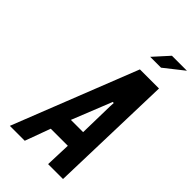

<svg xmlns="http://www.w3.org/2000/svg" viewBox="-276 -992 1070 1070"><g transform="rotate(45 259.0 -457.5)"><path d="M37.5 0H155L210 -150H344.5L339 0H456.5L478 -735H327.5ZM254.5 -264 338 -472.5 348.5 -499.5H357L355.5 -472.5L351 -264ZM318.5 -825H404L518 -915H400Z"/></g></svg>

Font: League Gothic SemiExpanded Italic
Style: Regular
Weight: 400
Width: 6
Designer: The League of Moveable Type
Version: Version 1.600; ttfautohint (v1.8.3)